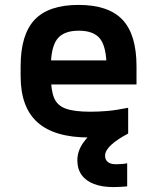

<svg xmlns="http://www.w3.org/2000/svg" viewBox="-20 -550 640 782"><path d="M343 10Q202 10 133 -51.5Q64 -113 64 -240V-280Q64 -409 121 -469.5Q178 -530 300 -530Q422 -530 479 -469.5Q536 -409 536 -280V-206H133V-304H445L414 -272V-275Q414 -357 388.5 -391Q363 -425 301 -425Q239 -425 213 -391Q187 -357 187 -275V-245Q187 -184 200 -152Q213 -120 248 -107.5Q283 -95 347 -95Q382 -95 417 -98Q452 -101 502 -111V-6Q465 1 423.5 5.5Q382 10 343 10ZM443 212Q396 212 363 199.5Q330 187 312.5 162.5Q295 138 295 103Q295 66 318.5 32Q342 -2 389 -36L502 -6Q458 17 433 40Q408 63 408 84Q408 96 413.5 103.5Q419 111 428.5 115Q438 119 452 119Q464 119 476 118Q488 117 498 115V209Q486 210 472 211Q458 212 443 212Z"/></svg>

Font: M PLUS Code Latin Expanded SemiBold
Style: Regular
Weight: 600
Width: 7
Designer: Coji Morishita
Foundry: UNDERFOREST DESIGN
Version: Version 1.002; ttfautohint (v1.8.3)